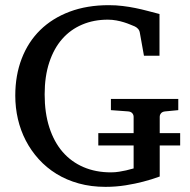

<svg xmlns="http://www.w3.org/2000/svg" viewBox="-20 -707 735 743"><path d="M598.1 -144V-23.9Q567.9 -12.7 533.7 -3.9Q504.4 3.9 466.6 10Q428.7 16.1 388.2 16.1Q332.5 16.1 284.9 2.9Q237.3 -10.3 198.5 -34.2Q159.7 -58.1 129.9 -91.1Q100.1 -124 79.8 -163.1Q59.6 -202.1 49.3 -246.3Q39.1 -290.5 39.1 -336.9Q39.1 -415.5 64 -480.2Q88.9 -544.9 135.7 -590.8Q182.6 -636.7 249.8 -661.9Q316.9 -687 400.9 -687Q429.2 -687 454.8 -683.8Q480.5 -680.7 504.4 -675.8Q528.3 -670.9 551.3 -664.8Q574.2 -658.7 597.2 -652.8V-491.2H537.1L521 -581.1Q519.5 -589.8 513.7 -595.9Q507.8 -602.1 501 -605Q493.7 -607.9 483.2 -612.3Q472.7 -616.7 459.5 -620.8Q446.3 -625 430.4 -627.9Q414.6 -630.9 397 -630.9Q342.8 -630.9 297.9 -611.8Q252.9 -592.8 220.7 -556.2Q188.5 -519.5 170.7 -465.6Q152.8 -411.6 152.8 -341.8Q152.8 -270 170.9 -213.9Q189 -157.7 222.4 -119.1Q255.9 -80.6 303.2 -60.3Q350.6 -40 409.2 -40Q425.8 -40 440.9 -42.5Q456.1 -44.9 467.8 -47.6Q479.5 -50.3 487.3 -52.7Q495.1 -55.2 497.1 -55.2V-144H360.4V-191.9H497.1V-254.9Q497.1 -262.7 491.9 -268.8Q486.8 -274.9 476.1 -275.9L409.2 -280.8V-324.2H669.9V-280.8L619.1 -275.9Q608.4 -274.9 603.3 -268.8Q598.1 -262.7 598.1 -254.9V-191.9H677.2V-144Z"/></svg>

Font: Charis SIL Phon
Style: Regular
Weight: 400
Foundry: SIL International
Version: Version 5.000